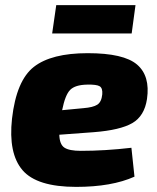

<svg xmlns="http://www.w3.org/2000/svg" viewBox="-20 -719 616 751"><path d="M495 -588H184L200 -699H510ZM494 -141 506 -28Q417 12 278 12Q124 12 68 -53.5Q12 -119 27 -255Q44 -404 112.5 -457.5Q181 -511 323 -511Q464 -511 516 -466.5Q568 -422 555 -332Q545 -265 497.5 -237.5Q450 -210 347 -202L212 -192Q213 -154 232 -141.5Q251 -129 296 -129Q391 -129 494 -141ZM223 -288 307 -296Q344 -299 360.5 -309.5Q377 -320 380 -350Q382 -374 370 -381.5Q358 -389 320 -388Q274 -387 254.5 -367.5Q235 -348 223 -288Z"/></svg>

Font: Exo 2.0 Extra Bold
Style: Italic
Weight: 800
Italic angle: -8°
Designer: Natanael Gama
Version: Version 1.001;PS 001.001;hotconv 1.0.70;makeotf.lib2.5.58329